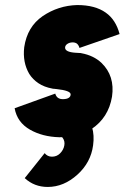

<svg xmlns="http://www.w3.org/2000/svg" viewBox="-20 -532 494 761"><path d="M310 -84 204 -1Q218 0 228 14Q238 27 235 44Q232 62 218 76Q205 89 186 89Q168 89 157 75Q157 75 137.5 99.5Q118 124 78 174Q116 209 169 209Q233 209 287 160Q340 112 349 44Q360 -36 310 -84ZM454 -397Q439 -454 399 -482Q357 -512 286 -512Q211 -510 149 -468Q88 -426 76 -345Q69 -285 96 -239Q110 -217 132.5 -202Q155 -187 187 -181Q190 -180 194.5 -180Q199 -180 204 -179Q260 -173 260 -158Q260 -149 252 -144Q244 -139 229 -139Q205 -139 199 -161L38 -103Q48 -47 99 -18Q148 10 215 12Q294 12 342 -20Q410 -65 424 -149Q436 -231 382 -283Q351 -312 303 -321Q301 -322 295 -322Q289 -322 278 -323Q238 -326 238 -343Q238 -352 247 -358Q256 -364 268 -364Q278 -364 285 -359Q292 -353 295 -342Z"/></svg>

Font: Unageo
Style: Black-Italic
Weight: 900
Designer: Richard Sepsi
Foundry: Richard Sepsi
Version: Version 2.000